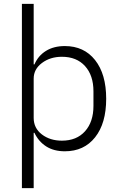

<svg xmlns="http://www.w3.org/2000/svg" viewBox="-20 -760 615 980"><path d="M91.8 200.2V-740.2H151.9V-431.2H155.8Q174.8 -475.6 214.6 -500.2Q254.4 -524.9 311 -524.9Q408.7 -524.9 465.3 -453.4Q522 -381.8 522 -255.9Q522 -130.4 465.3 -59.1Q408.7 12.2 311 12.2Q254.9 12.2 215.8 -12.7Q176.8 -37.6 155.8 -82H151.9V200.2ZM295.9 -42Q371.1 -42 414.1 -90.1Q457 -138.2 457 -219.2V-293.9Q457 -375 414.1 -422.6Q371.1 -470.2 295.9 -470.2Q236.3 -470.2 194.1 -438.5Q151.9 -406.7 151.9 -358.9V-158.2Q151.9 -106 193.6 -74Q235.4 -42 295.9 -42Z"/></svg>

Font: Anuphan Light
Style: Regular
Weight: 300
Designer: Mike Abbink, Paul van der Laan, Pieter van Rosmalen, Mint Tantisuwanna
Foundry: Bold Monday; Cadson Demak
Version: Version 3.002;hotconv 1.0.109;makeotfexe 2.5.65596